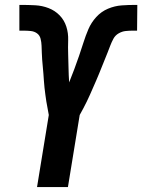

<svg xmlns="http://www.w3.org/2000/svg" viewBox="-20 -763 580 783"><path d="M131 0 179 -294Q177 -308 174 -321.5Q171 -335 169 -349Q167 -363 165 -377Q163 -391 161.5 -405.5Q160 -420 159 -434Q158 -448 157 -462.5Q156 -477 154.5 -491Q153 -505 152 -519.5Q151 -534 150.5 -548Q150 -562 149.5 -576.5Q149 -591 145.5 -605Q142 -619 131 -627Q120 -635 105.5 -636.5Q91 -638 76 -638H59V-743H66Q95 -743 123.5 -741.5Q152 -740 178 -730Q204 -720 223 -700.5Q242 -681 250.5 -654.5Q259 -628 258 -599Q257 -570 258 -541.5Q259 -513 259.5 -484.5Q260 -456 262 -427Q273 -454 283 -481Q293 -508 302.5 -535.5Q312 -563 320.5 -590Q329 -617 340.5 -644Q352 -671 372.5 -693.5Q393 -716 420.5 -727.5Q448 -739 476 -741Q504 -743 532 -743H540L539 -638H522Q507 -638 492.5 -636.5Q478 -635 464 -627Q450 -619 442.5 -605Q435 -591 429.5 -576.5Q424 -562 418.5 -548Q413 -534 407 -519.5Q401 -505 395.5 -491Q390 -477 384 -462.5Q378 -448 372 -434Q366 -420 359.5 -405.5Q353 -391 347 -377Q341 -363 334 -349Q327 -335 320 -321.5Q313 -308 305 -294L257 0Z"/></svg>

Font: Iosevka Term Curly XBd Obl
Style: Regular
Weight: 800
Italic angle: -9°
Designer: Belleve Invis
Foundry: Belleve Invis
Version: Version 32.3.0